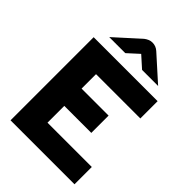

<svg xmlns="http://www.w3.org/2000/svg" viewBox="-256 -987 1091 1091"><g transform="rotate(45 290.0 -441.5)"><path d="M44 0V-668H558V-529H202V-413H419V-274H202V-139H558V0ZM106 -731 253 -864Q263 -872 275.5 -877.5Q288 -883 302 -883Q330 -883 351 -864L499 -731H370L302 -792L235 -731Z"/></g></svg>

Font: Atkinson Hyperlegible
Style: Bold
Weight: 700
Designer: Elliott Scott, Megan Eiswerth, Linus Boman, Theodore Petrosky
Foundry: Braille Institute
Version: Version 1.006; ttfautohint (v1.8.3)